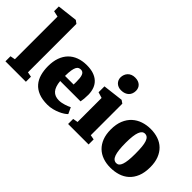

<svg xmlns="http://www.w3.org/2000/svg" viewBox="-50 -1407 1993 1993"><g transform="rotate(45 947.0 -410.5)"><path d="M27.3 -74.2 81.5 -84.5V-710.4L16.6 -725.1V-794.4L237.3 -820.3H240.2L273.4 -795.9V-84.5L327.6 -74.2V0H27.3Z M375 -276.9Q375 -348.1 394.5 -402.8Q414.1 -457.5 450.4 -494.6Q486.8 -531.7 538.6 -550.8Q590.3 -569.8 654.8 -569.8Q710.9 -569.8 753.2 -555.7Q795.4 -541.5 823.7 -515.1Q852.1 -488.8 866.5 -450.7Q880.9 -412.6 881.8 -364.7Q881.8 -329.1 879.2 -303.5Q876.5 -277.8 872.6 -257.3H573.7Q581.1 -178.2 613.5 -141.6Q646 -105 705.1 -105Q724.1 -105 743.9 -108.6Q763.7 -112.3 782.2 -118.2Q800.8 -124 816.7 -130.6Q832.5 -137.2 843.8 -143.1L876 -74.2Q865.7 -62.5 843.8 -47.9Q821.8 -33.2 792 -20Q762.2 -6.8 726.6 2.2Q690.9 11.2 652.8 11.2Q576.7 11.2 523.7 -10Q470.7 -31.2 437.7 -69.6Q404.8 -107.9 389.9 -160.9Q375 -213.9 375 -276.9ZM698.2 -330.1Q698.2 -333.5 698.2 -339.1Q698.2 -344.7 698.5 -350.6Q698.7 -356.4 698.7 -362.1Q698.7 -367.7 698.7 -371.1Q698.7 -399.9 696.3 -422.6Q693.8 -445.3 687.5 -461.2Q681.2 -477.1 670.2 -485.4Q659.2 -493.7 642.6 -493.7Q627 -493.7 614.3 -487.8Q601.6 -481.9 592.3 -464.4Q583 -446.8 577.6 -414.8Q572.3 -382.8 571.8 -330.1Z M947.3 -74.2 1002 -84V-437L938 -456.5V-543L1160.6 -569.8H1163.1L1196.3 -546.9V-84L1248 -74.2V0H947.3ZM1087.9 -635.3Q1066.4 -635.3 1048.3 -642.1Q1030.3 -648.9 1017.3 -661.1Q1004.4 -673.3 997.1 -689.9Q989.7 -706.5 989.7 -725.6Q989.7 -748 997.3 -767.8Q1004.9 -787.6 1018.8 -802.2Q1032.7 -816.9 1053 -825.2Q1073.2 -833.5 1099.1 -833.5H1099.6Q1125 -833.5 1144.3 -826.4Q1163.6 -819.3 1176.5 -806.9Q1189.5 -794.4 1196 -777.8Q1202.6 -761.2 1202.6 -742.2Q1202.6 -719.7 1195.6 -700.2Q1188.5 -680.7 1174.1 -666.3Q1159.7 -651.9 1138.2 -643.6Q1116.7 -635.3 1088.4 -635.3H1087.9Z M1300.3 -272.9Q1300.3 -350.1 1323.5 -406.2Q1346.7 -462.4 1386.7 -498.8Q1426.8 -535.2 1479.5 -552.7Q1532.2 -570.3 1591.8 -570.3Q1652.3 -570.3 1703.1 -552.7Q1753.9 -535.2 1790.5 -499.5Q1827.1 -463.9 1847.7 -410.6Q1868.2 -357.4 1868.2 -286.1Q1868.2 -205.6 1845 -149.2Q1821.8 -92.8 1782 -57.1Q1742.2 -21.5 1689.2 -5.1Q1636.2 11.2 1576.7 11.2Q1516.6 11.2 1465.8 -6.6Q1415 -24.4 1378.4 -59.8Q1341.8 -95.2 1321 -148.4Q1300.3 -201.7 1300.3 -272.9ZM1587.9 -65.4Q1606.4 -65.4 1619.9 -77.1Q1633.3 -88.9 1642.1 -113.8Q1650.9 -138.7 1655.3 -178Q1659.7 -217.3 1659.7 -272.5Q1659.7 -331.5 1655.8 -373.5Q1651.9 -415.5 1642.6 -442.1Q1633.3 -468.8 1618.7 -481.2Q1604 -493.7 1583 -493.7Q1564.5 -493.7 1550.5 -481.9Q1536.6 -470.2 1527.1 -445.3Q1517.6 -420.4 1512.7 -381.1Q1507.8 -341.8 1507.8 -286.6Q1507.8 -227.5 1512.5 -185.5Q1517.1 -143.6 1526.9 -116.9Q1536.6 -90.3 1551.8 -77.9Q1566.9 -65.4 1587.9 -65.4Z"/></g></svg>

Font: Merriweather UltraBold
Style: Regular
Weight: 900
Designer: Eben Sorkin ( sorkintype@gmail.com )
Foundry: Eben Sorkin
Version: Version 1.570; ttfautohint (v1.3) -l 8 -r 32 -G 0 -x 0 -H 60